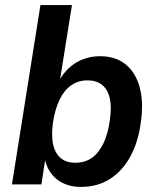

<svg xmlns="http://www.w3.org/2000/svg" viewBox="-20 -725 617 755"><path d="M298 10Q243 10 205.5 -18.5Q168 -47 156 -100H158L143 0H27L139 -705H263L214 -399H208Q225 -433 250 -456.5Q275 -480 306.5 -492Q338 -504 373 -504Q435 -504 474.5 -471.5Q514 -439 529.5 -381Q545 -323 534 -246Q524 -167 492.5 -109.5Q461 -52 412 -21Q363 10 298 10ZM276 -85Q314 -85 341.5 -104.5Q369 -124 387 -162Q405 -200 412 -253Q423 -330 400 -369.5Q377 -409 324 -409Q288 -409 260 -389.5Q232 -370 214 -332.5Q196 -295 188 -241Q178 -164 201 -124.5Q224 -85 276 -85Z"/></svg>

Font: Nunito Sans 10pt SemiCondensed
Style: Bold Italic
Weight: 700
Width: 4
Italic angle: -9°
Designer: Vernon Adams
Foundry: Vernon Adams
Version: Version 3.101;gftools[0.9.27]